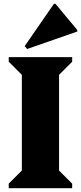

<svg xmlns="http://www.w3.org/2000/svg" viewBox="-20 -991 427 1011"><path d="M26 0V-24L95 -93V-597L26 -666V-690H360V-666L291 -597V-93L360 -24V0ZM123 -733 110 -748 264 -971H272L387 -833V-825Z"/></svg>

Font: Platypi Light ExtraBold
Style: Regular
Weight: 800
Version: Version 1.200